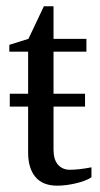

<svg xmlns="http://www.w3.org/2000/svg" viewBox="-20 -583 318 613"><path d="M163.1 9.8Q116.2 9.8 93 -18.1Q69.8 -45.9 69.8 -96.2V-242.7H11.2V-283.7H69.8V-418H9.8V-439.9L70.8 -459L120.1 -563H150.9V-459H255.9V-418H150.9V-283.7H251.5V-242.7H150.9V-105Q150.9 -73.2 165.3 -57.1Q179.7 -41 203.1 -41Q231.4 -41 272 -48.8V-17.1Q254.9 -5.4 222.7 2.2Q190.4 9.8 163.1 9.8Z"/></svg>

Font: Tinos
Style: Regular
Weight: 400
Designer: Steve Matteson
Foundry: Monotype Imaging Inc.
Version: Version 1.23